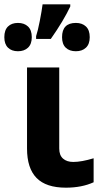

<svg xmlns="http://www.w3.org/2000/svg" viewBox="-47 -858 474 888"><path d="M120 -691Q128 -715 137 -761Q146 -807 150 -838H278V-828Q247 -762 188 -678H120ZM-27 -686Q-27 -719 -10 -735.5Q7 -752 36 -752Q65 -752 82.5 -735.5Q100 -719 100 -686Q100 -654 82.5 -637.5Q65 -621 36 -621Q7 -621 -10 -637.5Q-27 -654 -27 -686ZM240 -686Q240 -752 304 -752Q333 -752 350.5 -735.5Q368 -719 368 -686Q368 -654 350.5 -637.5Q333 -621 304 -621Q274 -621 257 -637.5Q240 -654 240 -686ZM78 -171V-546H227V-171Q227 -140 244.5 -124.5Q262 -109 292 -109Q330 -109 386 -126V-15Q331 10 258 10Q166 10 122 -35Q78 -80 78 -171Z"/></svg>

Font: OpenSansMMV
Style: Bold
Weight: 700
Foundry: Ascender Corporation
Version: Version 4.001